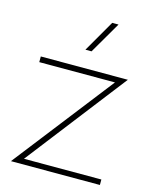

<svg xmlns="http://www.w3.org/2000/svg" viewBox="-111 -808 704 882"><g transform="rotate(15 240.5 -367.0)"><path d="M27 0 395 -473H35V-500H449L82 -26H450V0ZM225 -583 312 -734H342L254 -583Z"/></g></svg>

Font: Human Sans ExtraLight
Style: Regular
Weight: 200
Designer: Tim Radville
Foundry: Continuum
Version: Version 1.000;FEAKit 1.0